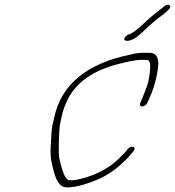

<svg xmlns="http://www.w3.org/2000/svg" viewBox="-20 -817 742 815"><path d="M529.9 -645C538.6 -647 550.5 -653 563.3 -662C586 -680 626 -721 650.7 -739C666.1 -750 677 -759 683.9 -765L693.7 -774C713.8 -790 695.2 -807 676.8 -790C648.5 -767 622.5 -748 598.2 -725C576.9 -705 549.4 -678 527.2 -671C522.8 -670 519.2 -668 514.9 -664C499.2 -649 510.4 -640 529.9 -645ZM605.1 -380 608 -386C635.4 -444 644.3 -485 650.9 -528C656.5 -571 643.5 -593 614.5 -593H597.5C573.5 -593 553.9 -591 537.3 -586C346.3 -548 237.2 -456 209 -313C207.4 -305 205.6 -296 203.1 -288C198.7 -271 197.1 -228 196.3 -213C191.2 -146 198.1 -130 210.2 -83C221.6 -43 238.3 -23 259 -22C287.3 -20 327.2 -29 374.9 -47C422.6 -65 464.8 -91 499.5 -125L518.2 -143C524.1 -149 530.3 -156 536.9 -164L546 -174C562.3 -194 536.9 -202 522.5 -185L514 -174C509.1 -168 503.2 -162 497.6 -157C453.5 -109 396 -76 323.3 -58C303.8 -53 287.1 -51 274.4 -52C259.4 -52 245.9 -82 232.2 -143C227.1 -168 229.9 -221 231.8 -262C234 -294 236.6 -296 244 -332C247 -348 256.3 -371 269.2 -399C307.6 -470 377.8 -518 478 -544C504.2 -551 550 -563 583 -563H600C603 -563 606.7 -562 609.4 -561C618.2 -554 619.5 -536 615.9 -509C612.4 -482 608.1 -462 603 -449C593.7 -426 587.4 -406 578 -386L575.1 -380C571.6 -372 575.4 -365 583.4 -365C591.4 -365 601.6 -372 605.1 -380Z"/></svg>

Font: MewTooHand
Style: UltIta
Weight: 400
Designer: Mew Too, Robert Jablonski
Version: Version 0.77